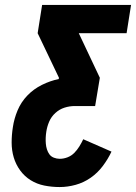

<svg xmlns="http://www.w3.org/2000/svg" viewBox="-20 -755 549 775"><path d="M221 0Q189 0 159 -6Q129 -12 104 -27.5Q79 -43 61.5 -67Q44 -91 35.5 -119.5Q27 -148 27 -179.5Q27 -211 32 -242Q37 -276 51 -309.5Q65 -343 90.5 -369.5Q116 -396 149.5 -412.5Q183 -429 217 -436L218 -441L132 -621L150 -735H509L491 -621H298L383 -441L364 -327H282Q261 -327 240.5 -320.5Q220 -314 203.5 -299Q187 -284 178.5 -264Q170 -244 167 -224Q165 -211 164.5 -199Q164 -187 165 -175Q166 -163 169.5 -152Q173 -141 179.5 -132Q186 -123 197.5 -118.5Q209 -114 221 -114Q237 -114 252.5 -120Q268 -126 279.5 -137.5Q291 -149 300 -163.5Q309 -178 316 -193L430 -143Q416 -113 395 -85Q374 -57 346 -37.5Q318 -18 285.5 -9Q253 0 221 0Z"/></svg>

Font: Iosevka SS18 Heavy
Style: Italic
Weight: 900
Italic angle: -9°
Monospace: yes
Designer: Belleve Invis
Foundry: Belleve Invis
Version: Version 25.1.1; ttfautohint (v1.8.4)